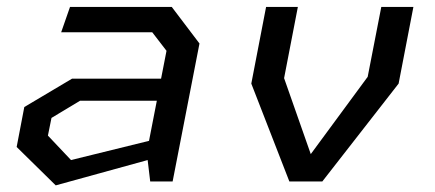

<svg xmlns="http://www.w3.org/2000/svg" viewBox="-20 -534 1280 565"><path d="M422 0H488L567 -406L485.5 -513.5H186L160 -439H428L470 -384.5L454 -302.5H192L51.5 -219L29 -101.5L144 11.5L414.5 -63ZM121 -135 131.5 -187 215.5 -237.5H441.5L418.5 -119.5L189 -63Z M831.5 0H928.5L1153 -288L1196.5 -513.5H1102L1062 -308L894.5 -80.5L816 -304L856.5 -513.5H763L719.5 -288Z"/></svg>

Font: Monaspace Krypton
Style: Italic
Weight: 400
Italic angle: -11°
Designer: Riley Cran & the Lettermatic Team
Foundry: Lettermatic
Version: Version 1.101 (Monaspace Krypton)